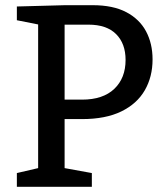

<svg xmlns="http://www.w3.org/2000/svg" viewBox="-20 -720 641 740"><path d="M296 -261H207L229 -278V-54L213 -75L334 -53V0H45V-53L144 -76L127 -54V-645L146 -622L45 -642V-695L231 -700H337Q416 -700 467 -673Q518 -646 543 -599Q568 -552 568 -491Q568 -424 538 -372Q508 -320 447.5 -290.5Q387 -261 296 -261ZM321 -625H212L229 -643V-319L207 -336H296Q377 -336 420.5 -377.5Q464 -419 464 -489Q464 -552 427.5 -588.5Q391 -625 321 -625Z"/></svg>

Font: Bitter Thin Medium
Style: Regular
Weight: 500
Version: Version 3.021